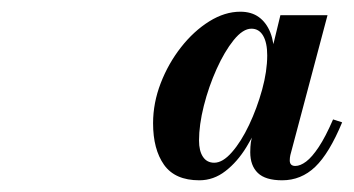

<svg xmlns="http://www.w3.org/2000/svg" viewBox="-20 -784 604 328"><path d="M320.5 -476Q279 -476 260.2 -502.5Q241.5 -529 241.5 -573.5Q241.5 -608 254.5 -641.8Q267.5 -675.5 289.2 -703.2Q311 -731 337.5 -747.5Q364 -764 390.5 -764Q409.5 -764 422.2 -754.8Q435 -745.5 441.8 -728.5Q448.5 -711.5 448.5 -687.5Q448.5 -669 443.2 -642.2Q438 -615.5 427.2 -586.8Q416.5 -558 401 -532.8Q385.5 -507.5 365.2 -491.8Q345 -476 320.5 -476ZM346 -506Q360.5 -506 376.2 -524Q392 -542 405.5 -570.5Q419 -599 427.8 -630.8Q436.5 -662.5 436.5 -689.5Q436.5 -711 429.5 -723Q422.5 -735 409.5 -735Q395 -735 379.2 -715.5Q363.5 -696 350 -666Q336.5 -636 328.2 -603.2Q320 -570.5 320 -544Q320 -526 326.8 -516Q333.5 -506 346 -506ZM462 -476Q433.5 -476 420.5 -488.5Q407.5 -501 407.5 -524Q407.5 -529 407.8 -533.2Q408 -537.5 408.5 -540.5L418 -588.5L434 -636.5L443 -692L459 -758H539.5L476 -519Q475 -514.5 475 -510Q475 -500.5 484.5 -500.5Q493 -500.5 503 -508Q513 -515.5 524.5 -532.8Q536 -550 549 -580L564.5 -575Q542.5 -522 518.5 -499Q494.5 -476 462 -476Z"/></svg>

Font: Bodoni Moda 9pt
Style: Bold Italic
Weight: 700
Italic angle: -13°
Designer: Owen Earl
Foundry: indestructible type
Version: Version 2.004